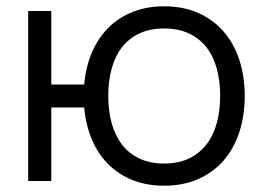

<svg xmlns="http://www.w3.org/2000/svg" viewBox="-20 -575 838 610"><path d="M501.5 15Q445.5 15 400.8 -3Q356 -21 323.5 -53.8Q291 -86.5 271.8 -132.2Q252.5 -178 247.5 -233.5H143V0H69.5V-540H143V-306.5H247.5Q252.5 -363 272.2 -408.8Q292 -454.5 324.5 -487Q357 -519.5 401.8 -537.2Q446.5 -555 501.5 -555Q562 -555 609.5 -534Q657 -513 690 -475.2Q723 -437.5 740.2 -385.2Q757.5 -333 757.5 -270.5Q757.5 -207 740 -154.2Q722.5 -101.5 689.5 -64Q656.5 -26.5 609 -5.8Q561.5 15 501.5 15ZM501.5 -55.5Q546.5 -55.5 579.8 -71.2Q613 -87 635.2 -115.2Q657.5 -143.5 668.5 -183Q679.5 -222.5 679.5 -270.5Q679.5 -319.5 668.2 -359Q657 -398.5 634.8 -426.2Q612.5 -454 579.2 -469.2Q546 -484.5 501.5 -484.5Q456 -484.5 422.8 -468.8Q389.5 -453 367.5 -424.8Q345.5 -396.5 334.8 -357.2Q324 -318 324 -270.5Q324 -222 335.2 -182.2Q346.5 -142.5 368.8 -114.2Q391 -86 424.2 -70.8Q457.5 -55.5 501.5 -55.5Z"/></svg>

Font: Vela Sans
Style: Regular
Weight: 400
Designer: Principal design: Mikhail Sharanda - project Manrope.
Design modification: Ravid Balaliev
Foundry: Mikhail Sharanda
Version: Version 1.001